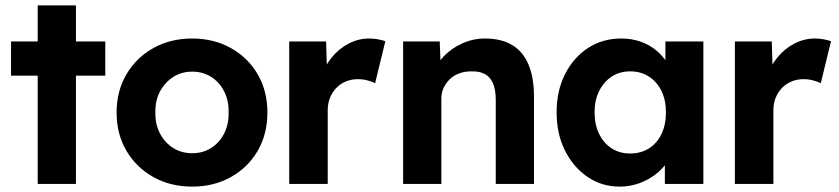

<svg xmlns="http://www.w3.org/2000/svg" viewBox="-20 -683 3114 713"><path d="M120 0V-402H21V-529H120V-663H262V-529H371V-402H262V0Z M413 -265Q413 -345 449.5 -407Q486 -469 549.5 -504.5Q613 -540 694 -540Q774 -540 837.5 -504.5Q901 -469 937 -407Q973 -345 973 -265Q973 -185 937 -123Q901 -61 837.5 -25.5Q774 10 694 10Q613 10 549.5 -25.5Q486 -61 449.5 -123Q413 -185 413 -265ZM829 -265Q830 -309 812.5 -343.5Q795 -378 764 -397.5Q733 -417 694 -417Q654 -417 623 -397Q592 -377 574 -343Q556 -309 557 -265Q556 -222 574 -187.5Q592 -153 623 -133.5Q654 -114 694 -114Q733 -114 764 -133.5Q795 -153 812.5 -187.5Q830 -222 829 -265Z M1054 0V-529H1191L1196 -359L1172 -394Q1184 -435 1211 -468.5Q1238 -502 1274.5 -521Q1311 -540 1351 -540Q1368 -540 1384 -537Q1400 -534 1411 -530L1373 -374Q1362 -380 1344.5 -384.5Q1327 -389 1309 -389Q1285 -389 1264.5 -380.5Q1244 -372 1229 -356.5Q1214 -341 1205.5 -320Q1197 -299 1197 -274V0Z M1477 -529H1613L1617 -421L1589 -409Q1600 -445 1628.5 -474.5Q1657 -504 1697 -522Q1737 -540 1781 -540Q1841 -540 1881.5 -516Q1922 -492 1942.5 -443.5Q1963 -395 1963 -324V0H1821V-313Q1821 -349 1811 -373Q1801 -397 1780.5 -408Q1760 -419 1730 -418Q1706 -418 1685.5 -410.5Q1665 -403 1650.5 -389Q1636 -375 1627.5 -357Q1619 -339 1619 -318V0H1549Q1526 0 1508 0Q1490 0 1477 0Z M2047 -266Q2047 -346 2078.5 -408Q2110 -470 2164 -505Q2218 -540 2287 -540Q2326 -540 2358.5 -528.5Q2391 -517 2415.5 -497Q2440 -477 2457 -451Q2474 -425 2481 -395L2451 -400V-529H2592V0H2449V-127L2481 -130Q2473 -102 2455 -77Q2437 -52 2410.5 -32.5Q2384 -13 2351 -1.5Q2318 10 2281 10Q2215 10 2162 -26Q2109 -62 2078 -124Q2047 -186 2047 -266ZM2453 -266Q2453 -311 2436.5 -345Q2420 -379 2390 -398.5Q2360 -418 2320 -418Q2281 -418 2251.5 -398.5Q2222 -379 2205 -345Q2188 -311 2188 -266Q2188 -220 2205 -185.5Q2222 -151 2251.5 -132Q2281 -113 2320 -113Q2360 -113 2390 -132Q2420 -151 2436.5 -185.5Q2453 -220 2453 -266Z M2709 0V-529H2846L2851 -359L2827 -394Q2839 -435 2866 -468.5Q2893 -502 2929.5 -521Q2966 -540 3006 -540Q3023 -540 3039 -537Q3055 -534 3066 -530L3028 -374Q3017 -380 2999.5 -384.5Q2982 -389 2964 -389Q2940 -389 2919.5 -380.5Q2899 -372 2884 -356.5Q2869 -341 2860.5 -320Q2852 -299 2852 -274V0Z"/></svg>

Font: Our Lexend SemiBold
Style: Regular
Weight: 600
Designer: Bonnie Shaver-Troup, Thomas Jockin
Foundry: Lexend
Version: Version 1.007